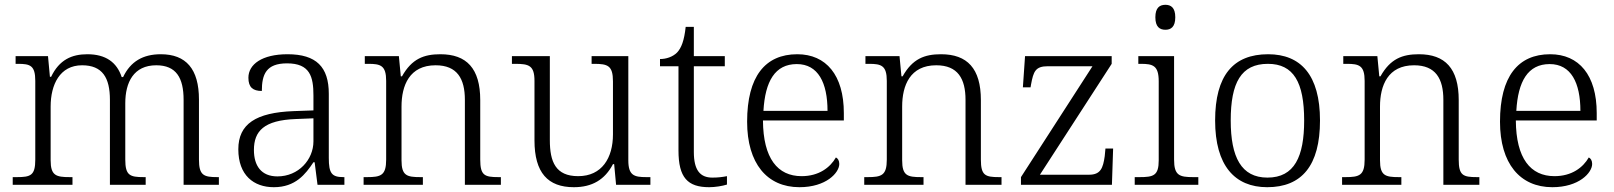

<svg xmlns="http://www.w3.org/2000/svg" viewBox="-20 -770 6725 800"><path d="M33 0H282V-32H271C214 -32 191 -38 191 -102V-326C191 -417 229 -498 322 -498C407 -498 438 -446 438 -354V0H587V-32H579C521 -32 502 -39 502 -105V-340C502 -427 537 -498 631 -498C714 -498 745 -446 745 -354V0H892V-32H886C829 -32 809 -39 809 -105V-355C809 -483 755 -544 650 -544C576 -544 524 -514 493 -449H487C467 -510 421 -544 344 -544C279 -544 227 -521 193 -450H188L180 -536H45V-504H55C106 -504 127 -497 127 -433V-105C127 -39 108 -32 50 -32H33Z M1121 10C1211 10 1253 -44 1286 -94H1291L1303 0H1415V-32H1411C1362 -32 1350 -48 1350 -112V-379C1350 -491 1298 -544 1178 -544C1072 -544 1015 -502 1015 -446C1015 -406 1034 -391 1071 -391C1071 -460 1089 -506 1176 -506C1272 -506 1286 -450 1286 -372V-310L1203 -307C1047 -301 973 -254 973 -148C973 -40 1037 10 1121 10ZM1136 -35C1068 -35 1038 -80 1038 -145C1038 -224 1080 -269 1212 -274L1286 -277V-181C1286 -105 1224 -35 1136 -35Z M1495 0H1742V-32H1732C1675 -32 1653 -38 1653 -102V-326C1653 -414 1686 -498 1795 -498C1885 -498 1917 -442 1917 -354V0H2067V-32H2057C1999 -32 1981 -39 1981 -105V-353C1981 -485 1924 -544 1815 -544C1746 -544 1696 -525 1655 -452H1650L1642 -536H1500V-504H1515C1566 -504 1589 -497 1589 -433V-105C1589 -39 1567 -32 1509 -32H1495Z M2371 10C2447 10 2500 -21 2534 -86H2539L2547 0H2690V-32H2673C2622 -32 2598 -39 2598 -102V-536H2445V-504H2455C2512 -504 2534 -497 2534 -431V-210C2534 -112 2488 -36 2389 -36C2295 -36 2271 -96 2271 -186V-536H2113V-504H2127C2184 -504 2207 -497 2207 -433V-185C2207 -50 2263 10 2371 10Z M2935 10C2960 10 2990 5 3009 -1V-36C2988 -32 2971 -30 2948 -30C2897 -30 2871 -61 2871 -137V-494H3000V-536H2871V-658H2837C2831 -601 2819 -570 2801 -551C2783 -533 2756 -524 2730 -524V-494H2807V-143C2807 -30 2845 10 2935 10Z M3311 10C3422 10 3477 -50 3477 -87C3477 -101 3471 -110 3463 -114C3439 -72 3392 -36 3320 -36C3220 -36 3160 -110 3159 -268H3496V-299C3496 -457 3422 -544 3302 -544C3168 -544 3093 -451 3093 -263C3093 -89 3176 10 3311 10ZM3428 -308H3161C3168 -431 3209 -503 3300 -503C3389 -503 3428 -425 3428 -308Z M3581 0H3828V-32H3818C3761 -32 3739 -38 3739 -102V-326C3739 -414 3772 -498 3881 -498C3971 -498 4003 -442 4003 -354V0H4153V-32H4143C4085 -32 4067 -39 4067 -105V-353C4067 -485 4010 -544 3901 -544C3832 -544 3782 -525 3741 -452H3736L3728 -536H3586V-504H3601C3652 -504 3675 -497 3675 -433V-105C3675 -39 3653 -32 3595 -32H3581Z M4234 0H4613L4618 -151H4586L4583 -119C4576 -70 4566 -42 4518 -42H4313L4612 -504V-536H4251L4242 -406H4274L4276 -418C4286 -472 4294 -494 4346 -494H4532L4234 -32Z M4836 -646C4859 -646 4877 -658 4877 -698C4877 -738 4859 -750 4836 -750C4812 -750 4794 -738 4794 -698C4794 -658 4812 -646 4836 -646ZM4708 0H4973V-32H4952C4894 -32 4872 -39 4872 -105V-536H4723V-504H4733C4784 -504 4808 -497 4808 -431V-102C4808 -38 4786 -32 4728 -32H4708Z M5260 10C5404 10 5480 -80 5480 -268C5480 -457 5400 -544 5264 -544C5118 -544 5043 -455 5043 -268C5043 -80 5125 10 5260 10ZM5261 -30C5152 -30 5108 -115 5108 -268C5108 -425 5151 -504 5263 -504C5370 -504 5414 -427 5414 -268C5414 -118 5374 -30 5261 -30Z M5572 0H5819V-32H5809C5752 -32 5730 -38 5730 -102V-326C5730 -414 5763 -498 5872 -498C5962 -498 5994 -442 5994 -354V0H6144V-32H6134C6076 -32 6058 -39 6058 -105V-353C6058 -485 6001 -544 5892 -544C5823 -544 5773 -525 5732 -452H5727L5719 -536H5577V-504H5592C5643 -504 5666 -497 5666 -433V-105C5666 -39 5644 -32 5586 -32H5572Z M6448 10C6559 10 6614 -50 6614 -87C6614 -101 6608 -110 6600 -114C6576 -72 6529 -36 6457 -36C6357 -36 6297 -110 6296 -268H6633V-299C6633 -457 6559 -544 6439 -544C6305 -544 6230 -451 6230 -263C6230 -89 6313 10 6448 10ZM6565 -308H6298C6305 -431 6346 -503 6437 -503C6526 -503 6565 -425 6565 -308Z"/></svg>

Font: Noto Serif Georgian Light
Style: Regular
Weight: 300
Designer: Monotype Design Team, Akaki Razmadze
Foundry: Google LLC
Version: Version 2.003